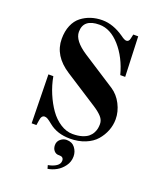

<svg xmlns="http://www.w3.org/2000/svg" viewBox="-172 -832 965 1173"><g transform="rotate(20 310.0 -246.0)"><path d="M90 -306 96 10H127L132 -22C134.7 -44.7 143.3 -56 158 -56C164 -56 170.5 -54 177.5 -50C184.5 -46 195.3 -38 210 -26C246 3.3 291.7 18 347 18C383.7 18 416.7 12 446 0C475.3 -12 498.7 -28 516 -48C533.3 -68 546.7 -90 556 -114C565.3 -138 570 -162.7 570 -188C570 -221.3 561.8 -253.8 545.5 -285.5C529.2 -317.2 507.3 -342 480 -360L265 -499C205.7 -537.7 176 -576 176 -614C176 -670 210.7 -698 280 -698C328 -698 372.7 -674.7 414 -628C455.3 -581.3 485.3 -522.7 504 -452H536L526 -712H494L488 -685C485.3 -669.7 478 -662 466 -662C458 -662 446 -668 430 -680C382 -713.3 334.7 -730 288 -730C262 -730 237.7 -726.3 215 -719C192.3 -711.7 171.5 -700.7 152.5 -686C133.5 -671.3 118.7 -651.3 108 -626C97.3 -600.7 92 -571.3 92 -538C92 -464.7 129.3 -404 204 -356L418 -218C440.7 -203.3 458.3 -189 471 -175C483.7 -161 490 -145.3 490 -128C490 -118.7 489.2 -109.3 487.5 -100C485.8 -90.7 482.2 -80.7 476.5 -70C470.8 -59.3 463.2 -50 453.5 -42C443.8 -34 430.5 -27.3 413.5 -22C396.5 -16.7 376.3 -14 353 -14C325.7 -14 299 -22.3 273 -39C247 -55.7 224.3 -77.7 205 -105C185.7 -132.3 168.7 -163.3 154 -198C139.3 -232.7 128.7 -268.7 122 -306ZM275 86C275 100.7 279 112.7 287 122C295 131.3 304.7 136 316 136C328 136 336 137.3 340 140C346.7 144 350 151 350 161C350 175 343.2 186.7 329.5 196C315.8 205.3 298 212 276 216L282 238C300.7 235.3 319.2 229 337.5 219C355.8 209 371.8 194.7 385.5 176C399.2 157.3 406 136.3 406 113C406 92.3 399.7 73.7 387 57C374.3 40.3 356 32 332 32C318 32 305 37 293 47C281 57 275 70 275 86Z"/></g></svg>

Font: Km Standard TT
Style: Bold
Weight: 700
Designer: Alexey Kryukov <alexios@thessalonica.org.ru>
Version: Version 2.0.2